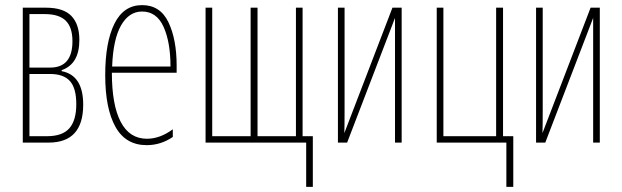

<svg xmlns="http://www.w3.org/2000/svg" viewBox="-20 -557 2431 750"><path d="M221 -283V-279Q305 -263 305 -148Q305 0 170 0H69V-527H159Q228 -527 259 -494.5Q290 -462 290 -401Q290 -307 221 -283ZM154 -502H95V-293H176Q263 -293 263 -396Q263 -450 237 -476Q211 -502 154 -502ZM176 -268H95V-25H164Q224 -25 251 -56Q278 -87 278 -150Q278 -213 253 -240.5Q228 -268 176 -268Z M670 -301V-273H417Q417 -147 451.5 -81Q486 -15 554 -15Q605 -15 655 -52V-22Q608 10 553 10Q471 10 431 -61.5Q391 -133 391 -264Q391 -392 427 -464.5Q463 -537 535 -537Q606 -537 638 -470Q670 -403 670 -301ZM418 -297H646Q646 -392 619 -452Q592 -512 535 -512Q484 -512 453 -458Q422 -404 418 -297Z M1162 -25H1202V173H1176V0H783V-527H809V-25H959V-527H986V-25H1136V-527H1162Z M1326 -125Q1326 -63 1325 -37L1513 -527H1549V0H1523V-380V-452V-487L1336 0H1300V-527H1326Z M1958 173V0H1686V-527H1712V-25H1918V-527H1945V-25H1985V173Z M2100 -125Q2100 -63 2099 -37L2287 -527H2323V0H2297V-380V-452V-487L2110 0H2074V-527H2100Z"/></svg>

Font: Noto Sans Display Thin Cond
Style: Regular
Weight: 250
Width: 3
Designer: Monotype Design team
Foundry: Monotype Imaging Inc.
Version: Version 1.000